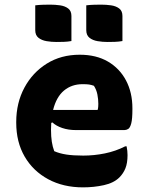

<svg xmlns="http://www.w3.org/2000/svg" viewBox="-20 -792 640 828"><path d="M324 -556Q395 -556 445.5 -526.5Q496 -497 523.5 -445Q551 -393 551 -325V-320Q551 -279 546 -260Q541 -241 533 -236Q525 -231 516 -231H308Q275 -231 248.5 -240Q222 -249 206 -264L201 -262Q200 -249 200 -234V-231Q200 -203 203.5 -180.5Q207 -158 214 -140Q237 -130 266.5 -125.5Q296 -121 339 -121Q386 -121 432.5 -130.5Q479 -140 520 -161H526Q528 -151 529 -141.5Q530 -132 530 -123Q530 -89 521 -66.5Q512 -44 495 -27Q471 -3 428 6.5Q385 16 338 16Q253 16 188 -19Q123 -54 86.5 -116.5Q50 -179 50 -263V-266Q50 -348 85 -413.5Q120 -479 181.5 -517.5Q243 -556 324 -556ZM336 -429Q289 -429 256 -401.5Q223 -374 209 -318H401Q403 -324 403.5 -331.5Q404 -339 404 -344Q404 -364 400 -384.5Q396 -405 385 -422Q374 -426 364.5 -427.5Q355 -429 336 -429ZM132 -769Q148 -771 165.5 -771.5Q183 -772 196 -772Q218 -772 239 -769Q260 -766 274 -755.5Q288 -745 288 -723V-615Q272 -612 254.5 -611.5Q237 -611 223 -611Q202 -611 181 -614.5Q160 -618 146 -629Q132 -640 132 -662ZM352 -769Q368 -771 385.5 -771.5Q403 -772 416 -772Q438 -772 459 -769Q480 -766 494 -755.5Q508 -745 508 -723V-615Q492 -612 474.5 -611.5Q457 -611 443 -611Q422 -611 401 -614.5Q380 -618 366 -629Q352 -640 352 -662Z"/></svg>

Font: Recursive Sn Csl St XBd
Style: Regular
Weight: 800
Version: Version 1.085;hotconv 1.1.0;makeotfexe 2.6.0; ttfautohint (v